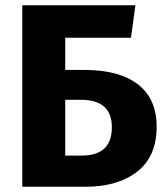

<svg xmlns="http://www.w3.org/2000/svg" viewBox="-20 -713 636 733"><path d="M303 -446Q435 -446 506.5 -391Q578 -336 578 -229Q578 -116 504 -58Q430 0 306 0H65V-693H497L480 -569H229V-446ZM292 -119Q407 -119 407 -227Q407 -332 289 -332H229V-119Z"/></svg>

Font: FiraGO
Style: Bold
Weight: 700
Designer: bBox Type
Foundry: bBox Type GmbH
Version: Version 1.001;PS 001.001;hotconv 1.0.88;makeotf.lib2.5.64775